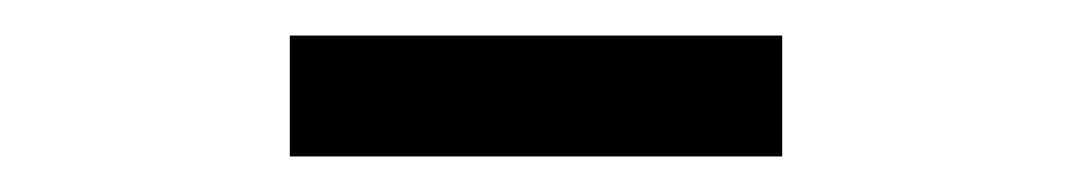

<svg xmlns="http://www.w3.org/2000/svg" viewBox="-20 -712 603 108"><path d="M143 -624V-692H420V-624Z"/></svg>

Font: Noto Sans Mono SemiCondensed
Style: Regular
Weight: 400
Width: 4
Designer: Monotype Design Team
Foundry: Monotype Imaging Inc.
Version: Version 2.010